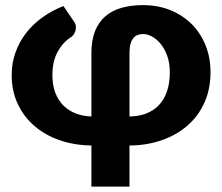

<svg xmlns="http://www.w3.org/2000/svg" viewBox="-20 -546 846 731"><path d="M473 -102.5Q508.5 -103 537 -114Q565.5 -125 585.2 -146Q605 -167 615.8 -198.2Q626.5 -229.5 626.5 -271.5Q626.5 -306.5 616.5 -333.8Q606.5 -361 591.5 -379.2Q576.5 -397.5 558.5 -407Q540.5 -416.5 524.5 -416.5Q514 -416.5 504.5 -413Q495 -409.5 488 -401.2Q481 -393 477 -379.2Q473 -365.5 473 -344.5ZM328 -344.5Q328 -393.5 342 -428Q356 -462.5 381.8 -484.5Q407.5 -506.5 443.8 -516.5Q480 -526.5 524.5 -526.5Q582 -526.5 629.5 -507Q677 -487.5 710.8 -453.2Q744.5 -419 763 -372.5Q781.5 -326 781.5 -271.5Q781.5 -206 758 -154.5Q734.5 -103 693 -67.2Q651.5 -31.5 595.2 -12Q539 7.5 473 8V164.5H328V8Q262.5 7 207 -12.2Q151.5 -31.5 111 -66.5Q70.5 -101.5 47.5 -150.5Q24.5 -199.5 24.5 -260.5Q24.5 -306 39 -346.5Q53.5 -387 79.5 -420.5Q105.5 -454 141.8 -480Q178 -506 221.5 -523L262 -463.5Q268 -455 268.8 -445.5Q269.5 -436 266.8 -427.5Q264 -419 258.8 -412.2Q253.5 -405.5 247.5 -403Q217 -382 198.2 -346.5Q179.5 -311 179.5 -259.5Q179.5 -222.5 190.2 -193.8Q201 -165 220.5 -145.2Q240 -125.5 267.2 -114.5Q294.5 -103.5 328 -102.5Z"/></svg>

Font: Lato 2
Style: Regular
Weight: 900
Designer: Lukasz Dziedzic with Adam Twardoch and Botio Nikoltchev
Foundry: tyPoland Lukasz Dziedzic
Version: Version 2.015; 2015-08-06; http://www.latofonts.com/